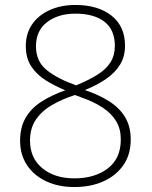

<svg xmlns="http://www.w3.org/2000/svg" viewBox="-20 -744 611 774"><path d="M284 -724Q375 -724 429.5 -681Q484 -638 484 -560Q484 -516 464 -483.5Q444 -451 408 -426Q372 -401 322 -381Q379 -362 421 -335Q463 -308 485 -270.5Q507 -233 507 -182Q507 -121 477.5 -78.5Q448 -36 397 -13Q346 10 280 10Q215 10 165.5 -13.5Q116 -37 88.5 -79Q61 -121 61 -176Q61 -231 83.5 -269.5Q106 -308 147.5 -334.5Q189 -361 243 -380Q200 -398 164 -420.5Q128 -443 106 -476.5Q84 -510 84 -558Q84 -609 109.5 -646Q135 -683 180.5 -703.5Q226 -724 284 -724ZM101 -177Q101 -107 150.5 -66Q200 -25 280 -25Q362 -25 414.5 -65Q467 -105 467 -182Q467 -224 448.5 -255Q430 -286 395 -309.5Q360 -333 309 -351L282 -361Q232 -345 191 -321.5Q150 -298 125.5 -263Q101 -228 101 -177ZM284 -689Q215 -689 170 -655Q125 -621 125 -557Q125 -496 169 -461Q213 -426 287 -400Q338 -421 373 -443Q408 -465 425.5 -493Q443 -521 443 -559Q443 -624 401 -656.5Q359 -689 284 -689Z"/></svg>

Font: Noto Sans Hebrew Thin ExtraLight
Style: Regular
Weight: 250
Version: Version 3.001